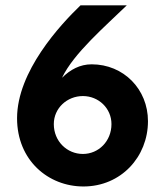

<svg xmlns="http://www.w3.org/2000/svg" viewBox="-20 -674 602 709"><path d="M286.1 -319.3C343.8 -319.3 391.6 -274.4 391.6 -215.8C391.6 -152.3 343.8 -105.5 286.1 -105.5C227.5 -105.5 178.7 -152.3 178.7 -215.8C178.7 -274.4 227.5 -319.3 286.1 -319.3ZM277.3 -654.3C202.1 -582 43 -410.2 43 -237.3C43 -82 158.2 14.6 288.1 14.6C426.8 14.6 526.4 -94.7 526.4 -226.6C526.4 -344.7 436.5 -436.5 318.4 -436.5C275.4 -436.5 239.3 -417 209 -386.7C252 -477.5 371.1 -579.1 448.2 -654.3Z"/></svg>

Font: Sen-gleads
Style: Bold
Weight: 700
Designer: Kosal Sen, Philatype
Foundry: Philatype
Version: Version 1.004; ttfautohint (v1.8.3)